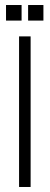

<svg xmlns="http://www.w3.org/2000/svg" viewBox="-20 -745 198 765"><path d="M56 0V-600H102V0ZM92 -663V-725H153V-663ZM4 -663V-725H66V-663Z"/></svg>

Font: Big Shoulders Display Light
Style: Regular
Weight: 300
Designer: Patric King
Foundry: XO Type Co
Version: Version 1.000; ttfautohint (v1.8.2)